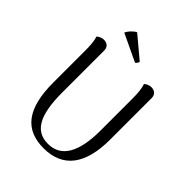

<svg xmlns="http://www.w3.org/2000/svg" viewBox="-246 -1005 1149 1149"><g transform="rotate(45 329.0 -430.5)"><path d="M180 -818 353 -736C360 -739 369 -754 369 -760L233 -874C214 -865 189 -840 180 -818ZM573 -658C573 -686 553 -702 527 -702C504 -702 489 -691 481 -684C491 -655 494 -616 494 -577V-302C494 -120 439 -24 328 -24C220 -24 171 -109 171 -302V-658C171 -686 152 -702 125 -702C103 -702 87 -691 79 -684C89 -655 91 -616 91 -577V-305C91 -86 170 13 328 13C490 13 573 -95 573 -305Z"/></g></svg>

Font: Arima Koshi
Style: Regular
Weight: 400
Designer: Joana Correia and Natanael Gama
Foundry: NDISCOVER
Version: Version 1.019;PS 001.019;hotconv 1.0.88;makeotf.lib2.5.64775